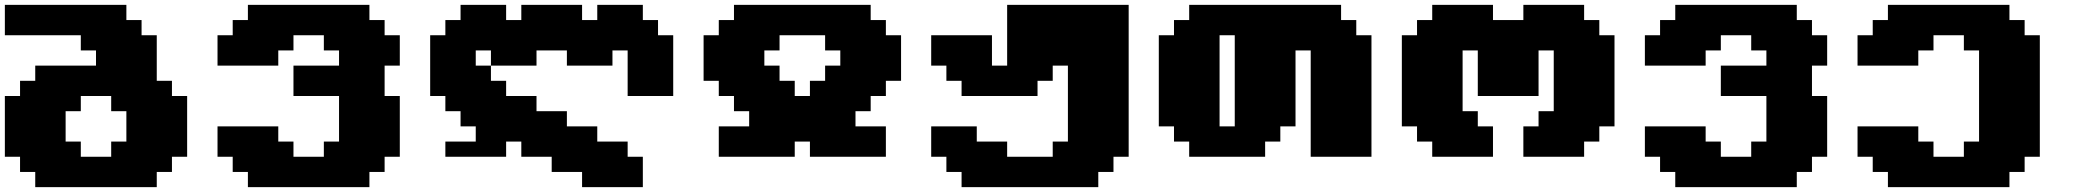

<svg xmlns="http://www.w3.org/2000/svg" viewBox="-20 -645 8538 790"><path d="M125 125H625V62.5H687.5V0H750V-250H687.5V-312.5H625V-500H562.5V-562.5H500V-625H0V-500H312.5V-437.5H375V-375H125V-312.5H62.5V-250H0V0H62.5V62.5H125ZM437.5 0H312.5V-62.5H250V-187.5H312.5V-250H437.5V-187.5H500V-62.5H437.5Z M1000 125H1500V62.5H1562.5V0H1625V-250H1562.5V-375H1625V-500H1562.5V-562.5H1500V-625H1000V-562.5H937.5V-500H875V-375H1125V-437.5H1187.5V-500H1312.5V-437.5H1375V-375H1187.5V-250H1375V-62.5H1312.5V0H1187.5V-62.5H1125V-125H875V0H937.5V62.5H1000Z M1812.5 -62.5V0H2062.5V-62.5H2125V0H2250V62.5H2375V125H2625V0H2562.5V-62.5H2437.5V-125H2312.5V-187.5H2187.5V-250H2062.5V-312.5H2000V-375H1937.5V-437.5H2000V-375H2187.5V-437.5H2312.5V-375H2500V-437.5H2562.5V-250H2750V-500H2687.5V-562.5H2625V-625H2437.5V-562.5H2375V-625H2125V-562.5H2062.5V-625H1875V-562.5H1812.5V-500H1750V-250H1812.5V-187.5H1875V-125H1937.5V-62.5Z M3312.5 0H3625V-125H3500V-187.5H3562.5V-250H3625V-312.5H3687.5V-500H3625V-562.5H3562.5V-625H3000V-562.5H2937.5V-500H2875V-312.5H2937.5V-250H3000V-187.5H3062.5V-125H2937.5V0H3250V-62.5H3312.5ZM3312.5 -250H3250V-312.5H3187.5V-375H3125V-437.5H3187.5V-500H3375V-437.5H3437.5V-375H3375V-312.5H3312.5Z M3936.5 125H4499V62.5H4561.5V0H4624V-625H4124V-375H4061.5V-500H3811.5V-375H3874V-312.5H3936.5V-250H4249V-312.5H4311.5V-375H4374V-62.5H4311.5V0H4124V-62.5H3999V-125H3811.5V0H3874V62.5H3936.5Z M5373 0H5623V-500H5560.5V-562.5H5498V-625H4873V-562.5H4810.5V-500H4748V-125H4810.5V-62.5H4873V0H5185.5V-62.5H5248V-125H5310.5V-437.5H5373ZM5060.5 -125H4998V-500H5060.5Z M6248 0H6498V-62.5H6560.5V-125H6623V-500H6560.5V-562.5H6498V-625H6248V-562.5H6123V-625H5873V-562.5H5810.5V-500H5748V-125H5810.5V-62.5H5873V0H6123V-125H6060.5V-187.5H5998V-437.5H6060.5V-250H6310.5V-437.5H6373V-187.5H6310.5V-125H6248Z M6873 125H7373V62.5H7435.5V0H7498V-250H7435.5V-375H7498V-500H7435.5V-562.5H7373V-625H6873V-562.5H6810.5V-500H6748V-375H6998V-437.5H7060.5V-500H7185.5V-437.5H7248V-375H7060.5V-250H7248V-62.5H7185.5V0H7060.5V-62.5H6998V-125H6748V0H6810.5V62.5H6873Z M7748 125H8248V62.5H8310.5V0H8373V-500H8310.5V-562.5H8248V-625H7748V-562.5H7685.5V-500H7623V-375H7873V-437.5H7935.5V-500H8060.5V-437.5H8123V-62.5H8060.5V0H7935.5V-62.5H7873V-125H7623V0H7685.5V62.5H7748Z"/></svg>

Font: Faithful 32x
Style: Bold
Weight: 400
Foundry: Faithful Resource Pack
Version: Version 1.0; January 27, 2023